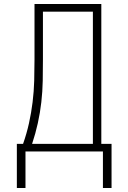

<svg xmlns="http://www.w3.org/2000/svg" viewBox="-20 -755 640 957"><path d="M107 182H64V-38H95Q113 -89 124.5 -141Q136 -193 142.5 -246Q149 -299 150.5 -352.5Q152 -406 152 -459V-735H485V-38H536V182H493V0H107ZM443 -38V-697H194V-459Q194 -406 193 -352.5Q192 -299 186 -246Q180 -193 168.5 -141Q157 -89 140 -38Z"/></svg>

Font: Zed Sans Extralight Extended
Style: Regular
Weight: 200
Width: 7
Designer: Belleve Invis
Foundry: Belleve Invis
Version: Version 1.0.0; ttfautohint (v1.8.4)